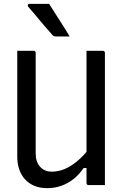

<svg xmlns="http://www.w3.org/2000/svg" viewBox="-20 -965 640 1001"><path d="M527 0Q513 0 499 0Q485 0 471 0Q457 0 442 0Q440 0 438 -0.5Q436 -1 435 -2Q434 -3 433 -4Q432 -5 431.5 -7Q431 -9 431 -11Q431 -97 431 -183Q431 -269 431 -355.5Q431 -442 431 -528Q431 -614 431 -700Q446 -700 460 -700Q474 -700 488 -700Q502 -700 516 -700Q520 -700 522 -698.5Q524 -697 525.5 -695Q527 -693 527 -689Q527 -616 527 -543Q527 -470 527 -396.5Q527 -323 527 -250Q527 -177 527 -104Q527 -77 527 -51Q527 -25 527 0ZM226 16Q188 16 158.5 3.5Q129 -9 109.5 -31Q90 -53 80 -83Q70 -113 70 -147Q70 -223 70 -298.5Q70 -374 70 -449.5Q70 -525 70 -601Q70 -626 70 -650.5Q70 -675 70 -700Q92 -700 112.5 -700Q133 -700 155 -700Q159 -700 161 -698.5Q163 -697 164.5 -695Q166 -693 166 -689Q166 -604 166 -515.5Q166 -427 166 -339.5Q166 -252 166 -166Q166 -121 189 -95.5Q212 -70 251 -70Q282 -70 314 -82.5Q346 -95 381 -123.5Q416 -152 453 -200V-89H416Q392 -54 362.5 -31Q333 -8 298.5 4Q264 16 226 16ZM236 -945Q256 -914 273 -887Q290 -860 307.5 -833Q325 -806 343 -775Q331 -775 321 -775Q311 -775 299 -775Q287 -775 270 -775Q264 -775 259.5 -777.5Q255 -780 253 -783Q229 -810 213.5 -828Q198 -846 185.5 -861Q173 -876 159.5 -892.5Q146 -909 127 -930Q123 -935 125.5 -940Q128 -945 134 -945Q155 -945 168.5 -945Q182 -945 197 -945Q212 -945 236 -945Z"/></svg>

Font: RecMonoLinear Nerd Font Mono
Style: Regular
Weight: 400
Monospace: yes
Version: Version 1.085; ttfautohint (v1.8.4.7-5d5b);Nerd Fonts 3.2.1